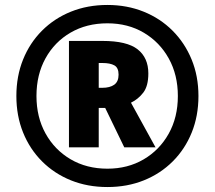

<svg xmlns="http://www.w3.org/2000/svg" viewBox="-20 -744 866 774"><path d="M413 10Q333 10 266 -17Q199 -44 149.5 -93.5Q100 -143 73 -210Q46 -277 46 -357Q46 -437 73 -504Q100 -571 149.5 -620.5Q199 -670 266 -697Q333 -724 413 -724Q492 -724 559 -697Q626 -670 675.5 -620.5Q725 -571 752.5 -504Q780 -437 780 -357Q780 -277 753 -210Q726 -143 676.5 -93.5Q627 -44 560 -17Q493 10 413 10ZM413 -64Q495 -64 559 -101.5Q623 -139 660 -205Q697 -271 697 -357Q697 -442 660.5 -508Q624 -574 560 -612Q496 -650 413 -650Q329 -650 264.5 -612.5Q200 -575 163.5 -509Q127 -443 127 -357Q127 -272 163.5 -206Q200 -140 264.5 -102Q329 -64 413 -64ZM258 -150V-579H393Q492 -579 535 -545Q578 -511 578 -448Q578 -397 557.5 -370.5Q537 -344 508 -330L607 -150H481L404 -309H378V-150ZM392 -390Q423 -390 440.5 -402.5Q458 -415 458 -443Q458 -471 441 -480.5Q424 -490 393 -490H378V-390Z"/></svg>

Font: Noto Sans Cherokee ExtraBold
Style: Regular
Weight: 800
Designer: Monotype Design Team
Foundry: Monotype Imaging Inc.
Version: Version 2.001; ttfautohint (v1.8.4.7-5d5b)